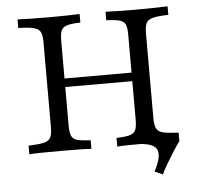

<svg xmlns="http://www.w3.org/2000/svg" viewBox="-51 -624 842 810"><g transform="rotate(-5 370.0 -218.5)"><path d="M606.5 133.9 572.6 118.5Q607.3 52.4 590.7 24.6Q574.2 -3.2 498.4 -3.2L554 -25L666.9 -36.3H687.9V0Q674.2 18.5 658.1 44Q641.9 69.4 627.8 93.5Q613.7 117.7 606.5 133.9ZM425 0V-36.3Q462.9 -37.9 481.5 -43.1Q500 -48.4 506 -62.9Q512.1 -77.4 512.1 -105.6V-465.3Q512.1 -494.4 506.5 -508.5Q500.8 -522.6 482.3 -528.2Q463.7 -533.9 425 -534.7V-571Q444.4 -570.2 476.6 -569.4Q508.9 -568.5 549.2 -568.5Q596 -568.5 631.5 -569.4Q666.9 -570.2 687.9 -571V-534.7Q643.5 -533.9 622.2 -528.2Q600.8 -522.6 594 -508.5Q587.1 -494.4 587.1 -465.3V-105.6Q587.1 -77.4 594 -62.9Q600.8 -48.4 622.2 -43.1Q643.5 -37.9 687.9 -36.3V0Q666.9 -1.6 631.5 -2Q596 -2.4 549.2 -2.4Q508.9 -2.4 476.6 -2Q444.4 -1.6 425 0ZM52.4 0V-36.3Q96.8 -37.9 118.1 -43.1Q139.5 -48.4 146.4 -62.9Q153.2 -77.4 153.2 -105.6V-465.3Q153.2 -494.4 146.4 -508.5Q139.5 -522.6 118.1 -528.2Q96.8 -533.9 52.4 -534.7V-571Q73.4 -570.2 108.9 -569.4Q144.4 -568.5 191.1 -568.5Q231.5 -568.5 263.7 -569.4Q296 -570.2 315.3 -571V-534.7Q277.4 -533.9 258.9 -528.2Q240.3 -522.6 234.3 -508.5Q228.2 -494.4 228.2 -465.3V-105.6Q228.2 -77.4 234.3 -62.9Q240.3 -48.4 258.9 -43.1Q277.4 -37.9 315.3 -36.3V0Q296 -1.6 263.7 -2Q231.5 -2.4 191.1 -2.4Q143.5 -2.4 108.5 -2Q73.4 -1.6 52.4 0ZM200 -269.4V-305.6H539.5V-269.4Z"/></g></svg>

Font: Playfair 9pt Light
Style: Regular
Weight: 300
Designer: Claus Eggers Sørensen
Foundry: Claus Eggers Sørensen
Version: Version 2.001;gftools[0.9.30]